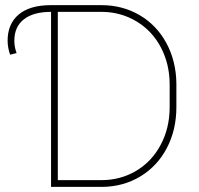

<svg xmlns="http://www.w3.org/2000/svg" viewBox="-20 -731 780 751"><path d="M179.7 0V-684.6Q110.8 -684.6 73.5 -655.5Q36.1 -626.5 36.1 -571.8Q36.1 -546.9 44.9 -523.4L19.5 -517.1Q9.8 -545.4 9.8 -571.8Q9.8 -637.7 53.2 -674.3Q96.7 -710.9 179.7 -710.9H376.5Q459 -710.9 525.9 -671.9Q592.8 -632.8 630.9 -562.3Q668.9 -491.7 669.9 -404.3V-312Q669.9 -223.1 632.6 -151.9Q595.2 -80.6 528.3 -40.5Q461.4 -0.5 378.9 0ZM206.1 -684.6V-26.4H376.5Q451.2 -26.4 512.5 -62.7Q573.7 -99.1 608.4 -164.3Q643.1 -229.5 643.6 -309.1V-400.4Q643.6 -480 609.6 -544.9Q575.7 -609.9 514.9 -646.7Q454.1 -683.6 380.4 -684.6Z"/></svg>

Font: Roboto Thin
Style: Regular
Weight: 250
Designer: Google
Version: Version 2.134; 2016